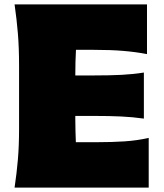

<svg xmlns="http://www.w3.org/2000/svg" viewBox="-20 -855 746 875"><path d="M46.4 0Q56.2 -65.4 61.5 -127.7Q66.9 -189.9 66.9 -269.5V-555.2Q66.9 -638.2 61.5 -702.6Q56.2 -767.1 46.4 -835H649.9V-608.4Q599.6 -618.2 542.2 -623Q484.9 -627.9 407.2 -627.9H326.2Q323.2 -574.7 323.2 -512.7V-511.2H408.2Q481.4 -511.2 533.9 -513.9Q586.4 -516.6 635.7 -524.4V-314.5Q584 -321.8 531.5 -324.2Q479 -326.7 408.2 -326.7H323.2V-311.5Q323.2 -283.2 324 -257.3Q324.7 -231.4 325.7 -207H424.3Q488.8 -207 546.6 -210.7Q604.5 -214.4 657.7 -226.6V0Z"/></svg>

Font: Pinar Black
Style: Regular
Weight: 900
Designer: Amin Abedi
Version: Version 3.000